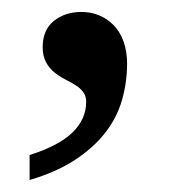

<svg xmlns="http://www.w3.org/2000/svg" viewBox="-20 -149 290 323"><path d="M193.8 -42Q193.8 -10.3 185.1 19.8Q176.3 49.8 156.7 74.7Q137.2 99.6 106 120.1Q74.7 140.6 29.8 153.8V111.8Q79.1 96.2 102.1 73.7Q125 51.3 125 22Q125 12.2 119.6 5.4Q114.3 -1.5 106 -6.3Q102.1 -8.8 97.7 -11.2Q93.3 -13.7 88.4 -16.1Q79.1 -21 70.8 -27.8Q62.5 -34.7 57.1 -44.9Q54.7 -49.8 53.2 -55.9Q51.8 -62 51.8 -69.8Q51.8 -98.6 70.6 -113.8Q89.4 -128.9 117.2 -128.9Q132.8 -128.9 146.5 -123.3Q160.2 -117.7 170.9 -106.9Q181.6 -96.2 187.7 -79.6Q193.8 -63 193.8 -42Z"/></svg>

Font: Sitara
Style: Regular
Weight: 400
Designer: Neelakash Kshetrimayum
Foundry: Neelakash Kshetrimayum
Version: Version 1.000;PS Version 1.000;PS 1.0;hotconv 1.;hotconv 1.0